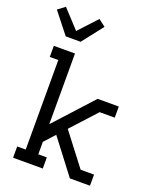

<svg xmlns="http://www.w3.org/2000/svg" viewBox="-178 -1086 955 1185"><g transform="rotate(20 299.0 -493.5)"><path d="M106 -815 -2 -952 45 -987 155 -868 265 -987 311 -952 204 -815ZM57 0V-74H113V-662H57V-735H196V-271L423 -520H562V-447H463L313 -283L474 -73H562V0H430L259 -224L196 -155V-73H252V0Z"/></g></svg>

Font: Iosevka Plex Etoile
Style: Regular
Weight: 400
Designer: Belleve Invis
Foundry: Belleve Invis
Version: Version 25.1.1; ttfautohint (v1.8.4)